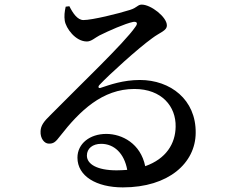

<svg xmlns="http://www.w3.org/2000/svg" viewBox="-20 -775 1040 833"><path d="M342 -688C316 -688 296 -718 281 -748L265 -746C260 -724 258 -705 261 -685C266 -653 307 -595 357 -595C376 -595 392 -611 411 -621C451 -641 523 -673 558 -680C572 -682 581 -676 567 -658C520 -589 322 -401 199 -276C170 -248 157 -230 156 -206C154 -174 173 -152 191 -152C211 -151 221 -158 241 -185C326 -294 424 -389 563 -389C682 -389 744 -313 742 -225C741 -152 701 -86 610 -54C590 -152 510 -194 441 -194C370 -194 316 -152 316 -91C316 -11 398 38 513 38C712 38 828 -68 829 -198C831 -343 719 -428 587 -428C514 -428 456 -407 417 -394C408 -390 403 -398 412 -407C453 -451 580 -566 640 -609C674 -635 704 -641 704 -665C704 -701 635 -755 595 -755C577 -755 576 -742 544 -732C494 -716 380 -688 342 -688ZM532 -38C517 -37 502 -36 486 -36C401 -36 357 -63 357 -100C357 -131 382 -151 419 -151C475 -151 519 -110 532 -38Z"/></svg>

Font: Noto Serif CJK KR SemiBold
Style: Regular
Weight: 600
Designer: Ryoko NISHIZUKA 西塚涼子 (kana & ideographs); Frank Grießhammer (Latin, Greek & Cyrillic); Wenlong ZHANG 张文龙 (bopomofo); San
Foundry: Adobe
Version: Version 2.001;hotconv 1.1.0;makeotfexe 2.6.0